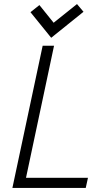

<svg xmlns="http://www.w3.org/2000/svg" viewBox="-20 -925 464 945"><path d="M391 -867 359 -905 244 -813 174 -900 130 -865 232 -739ZM41 0H402L413 -50H108L246 -700H190Z"/></svg>

Font: Advent Pro
Style: Italic
Weight: 400
Italic angle: -12°
Designer: VivaRado, Andreas Kalpakidis
Foundry: VivaRado, Andreas Kalpakidis
Version: Version 3.000